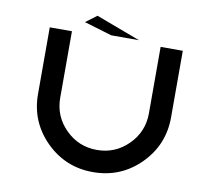

<svg xmlns="http://www.w3.org/2000/svg" viewBox="-90 -962 1180 1066"><g transform="rotate(10 500.0 -429.5)"><path d="M125 -375V-750H250V-375Q250 -271.5 323.2 -198.2Q396.5 -125 500 -125Q603.5 -125 676.8 -198.2Q750 -271.5 750 -375V-750H875V-375Q875 -218.8 765.6 -109.4Q656.2 0 500 0Q343.8 0 234.4 -109.4Q125 -218.8 125 -375ZM625 -765.6H468.8L312.5 -812.5L375 -859.4Z"/></g></svg>

Font: Xanmono
Style: Regular
Weight: 400
Designer: GGBotNet
Foundry: GGBotNet
Version: 1.00